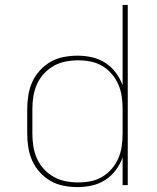

<svg xmlns="http://www.w3.org/2000/svg" viewBox="-20 -755 640 783"><path d="M296 8Q268 8 239.5 2.5Q211 -3 186.5 -17Q162 -31 142.5 -52.5Q123 -74 111.5 -99.5Q100 -125 95.5 -153.5Q91 -182 91 -210V-310Q91 -338 95.5 -366.5Q100 -395 111.5 -420.5Q123 -446 142.5 -467.5Q162 -489 186.5 -503Q211 -517 239.5 -522.5Q268 -528 296 -528Q326 -528 355 -521.5Q384 -515 409 -499Q434 -483 452 -459Q470 -435 480 -407V-735H501V0H480V-113Q470 -85 452 -61Q434 -37 409 -21Q384 -5 355 1.5Q326 8 296 8ZM299 -11Q325 -11 350 -16Q375 -21 397 -34Q419 -47 436 -67Q453 -87 463 -110.5Q473 -134 476.5 -159Q480 -184 480 -210V-310Q480 -336 476.5 -361Q473 -386 463 -409.5Q453 -433 436 -453Q419 -473 397 -486Q375 -499 350 -504Q325 -509 299 -509Q273 -509 247.5 -504Q222 -499 199.5 -486.5Q177 -474 159 -454.5Q141 -435 130.5 -411Q120 -387 116 -361.5Q112 -336 112 -310V-210Q112 -184 116 -158.5Q120 -133 130.5 -109Q141 -85 159 -65.5Q177 -46 199.5 -33.5Q222 -21 247.5 -16Q273 -11 299 -11Z"/></svg>

Font: Zed Sans Thin Extended
Style: Regular
Weight: 100
Width: 7
Designer: Belleve Invis
Foundry: Belleve Invis
Version: Version 1.0.0; ttfautohint (v1.8.4)